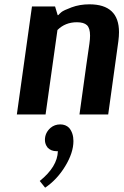

<svg xmlns="http://www.w3.org/2000/svg" viewBox="-20 -530 574 889"><path d="M58 0 128 -500H235L247 -460H250Q255 -466 264.5 -474Q274 -482 311.5 -496Q349 -510 394 -510Q531 -510 531 -381Q531 -362 528 -339L481 0H348Q389 -298 394 -328Q397 -349 397 -365Q397 -400 382.5 -413.5Q368 -427 336 -427Q282 -427 246 -391L191 0ZM214 62Q233 46 259 46Q284 46 300 62Q320 86 320 123Q320 177 282 239.5Q244 302 189 339L164 308Q246 242 248 170H241Q217 170 201 154Q188 138 188 118Q188 85 214 62Z"/></svg>

Font: Arsenal
Style: Bold Italic
Weight: 700
Italic angle: -9°
Designer: Andrij Shevchenko
Foundry: Stairsfor.com
Version: Version 1.000